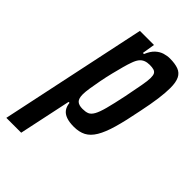

<svg xmlns="http://www.w3.org/2000/svg" viewBox="-265 -596 868 868"><g transform="rotate(45 169.5 -161.5)"><path d="M-48 195 101 -510H191L181 -449H188Q200 -478 216 -492.5Q232 -507 250 -512.5Q268 -518 285 -518Q318 -518 339.5 -510Q361 -502 371 -481.5Q381 -461 381 -425Q381 -395 375.5 -353.5Q370 -312 358 -255Q343 -178 328.5 -127.5Q314 -77 296 -47Q278 -17 254 -4.5Q230 8 196 8Q167 8 147.5 1Q128 -6 118 -20Q108 -34 106 -55H100L47 195ZM167 -77Q186 -77 198.5 -82Q211 -87 221 -104.5Q231 -122 240.5 -157.5Q250 -193 263 -255Q274 -311 280 -343.5Q286 -376 286 -394Q286 -411 281.5 -419Q277 -427 267 -430Q257 -433 241 -433Q225 -433 212.5 -428Q200 -423 191 -411.5Q182 -400 175 -379Q170 -366 163 -340.5Q156 -315 148.5 -284.5Q141 -254 135 -223Q129 -192 125 -166Q121 -140 121 -125Q121 -98 132 -87.5Q143 -77 167 -77Z"/></g></svg>

Font: Saira ExtraCondensed SemiBold
Style: Italic
Weight: 600
Width: 2
Italic angle: -12°
Designer: Hector Gatti with collaboration of the Omnibus-Type team
Foundry: Omnibus-Type
Version: Version 1.101